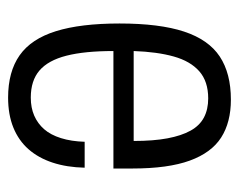

<svg xmlns="http://www.w3.org/2000/svg" viewBox="-78 -500 590 474"><g transform="rotate(90 217.0 -263.0)"><path d="M221 12Q157 12 116.5 -16.5Q76 -45 57 -106Q38 -167 38 -263Q38 -362 58 -422.5Q78 -483 119.5 -510.5Q161 -538 226 -538Q282 -538 319.5 -514Q357 -490 376.5 -436.5Q396 -383 396 -295V-248H106Q106 -177 117.5 -132Q129 -87 154 -65.5Q179 -44 221 -44Q246 -44 265.5 -52.5Q285 -61 299 -77Q313 -93 321 -118.5Q329 -144 330 -177H394Q393 -133 381.5 -98Q370 -63 348.5 -38.5Q327 -14 295 -1Q263 12 221 12ZM106 -298H328Q328 -347 321.5 -381.5Q315 -416 302.5 -438.5Q290 -461 270 -471.5Q250 -482 223 -482Q181 -482 156 -460Q131 -438 119.5 -397Q108 -356 106 -298Z"/></g></svg>

Font: Archivo Condensed Light
Style: Regular
Weight: 300
Width: 3
Designer: Hector Gatti
Foundry: Omnibus-Type
Version: Version 2.001